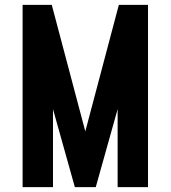

<svg xmlns="http://www.w3.org/2000/svg" viewBox="-20 -770 702 790"><path d="M73 0V-750H193L347 -169H315L469 -750H589V0H464V-381L480 -378L374 0H288L182 -378L198 -381V0Z"/></svg>

Font: Mohave Light
Style: Regular
Weight: 300
Designer: Gumpita Rahayu
Foundry: Tokotype
Version: Version 2.003